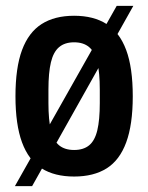

<svg xmlns="http://www.w3.org/2000/svg" viewBox="-20 -593 508 658"><path d="M234 12Q167 12 122.5 -16Q78 -44 55.5 -105Q33 -166 33 -263Q33 -361 55.5 -421.5Q78 -482 122.5 -510.5Q167 -539 234 -539Q301 -539 345.5 -510.5Q390 -482 412.5 -421.5Q435 -361 435 -263Q435 -166 412.5 -105Q390 -44 345.5 -16Q301 12 234 12ZM234 -79Q266 -79 285.5 -95Q305 -111 313.5 -146.5Q322 -182 322 -240V-286Q322 -344 313.5 -379.5Q305 -415 285.5 -431.5Q266 -448 234 -448Q202 -448 182.5 -431.5Q163 -415 154.5 -379.5Q146 -344 146 -286V-240Q146 -182 154.5 -146.5Q163 -111 182.5 -95Q202 -79 234 -79ZM31 45 380 -573H437L90 45Z"/></svg>

Font: Archivo SemiBold Condensed
Style: Regular
Weight: 600
Width: 3
Version: Version 2.001